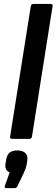

<svg xmlns="http://www.w3.org/2000/svg" viewBox="-20 -703 286 972"><path d="M40.4 0Q29.3 0 31.3 -11.8L135.9 -671.9Q137.9 -683 147.7 -683H236Q248.2 -683 246.2 -671.9L141.9 -11.8Q139.5 0 130.1 0ZM12.3 249.3Q0.1 249.3 4.5 238.2L29.1 169.2Q1.6 159.4 8.3 122.9L11.3 105.9Q15.4 80.5 29 69.5Q42.5 58.6 67.9 58.6Q94.5 58.6 108.4 71.9Q122.3 85.2 117.9 109.9L115.5 127Q113.5 139.7 109.4 150.8Q105.2 161.8 99.1 175L69 238.2Q64.2 249.3 54.8 249.3Z"/></svg>

Font: Sofia Sans Semi Condensed
Style: Italic
Weight: 400
Italic angle: -9°
Designer: Botio Nikoltchev, Ani Petrova
Foundry: lettersoup
Version: Version 4.101